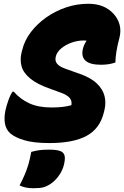

<svg xmlns="http://www.w3.org/2000/svg" viewBox="-20 -740 659 1020"><path d="M449 -720Q493 -720 526 -706.5Q559 -693 583 -667Q607 -641 615.5 -608Q624 -575 614 -537Q594 -463 593 -408Q560 -396 517 -396Q402 -396 420 -479Q424 -499 440 -524Q433 -525 425 -525Q392 -525 360 -513.5Q328 -502 305.5 -483Q283 -464 277 -442L276 -437Q271 -418 282.5 -402.5Q294 -387 327 -375L403 -348Q463 -327 495 -296Q527 -265 535.5 -229Q544 -193 535 -156L531 -140Q510 -56 439.5 -18Q369 20 243 20Q159 20 109 5Q59 -10 34 -32Q-8 -70 9 -154Q14 -177 24.5 -207Q35 -237 47 -253H53Q88 -213 136 -191Q184 -169 254 -169Q317 -169 359 -181L360 -187Q362 -208 347.5 -222.5Q333 -237 305 -247L250 -267Q178 -292 141 -322.5Q104 -353 94.5 -388Q85 -423 95 -463L98 -474Q110 -525 144 -569.5Q178 -614 226.5 -648Q275 -682 332 -701Q389 -720 449 -720ZM146 67Q170 60 191 57.5Q212 55 243 55Q293 55 310.5 68Q328 81 324 111Q320 150 299.5 183Q279 216 250 236Q229 250 210.5 255Q192 260 157 260Q113 260 84 245Q100 214 111 188.5Q122 163 130.5 134.5Q139 106 146 67Z"/></svg>

Font: Recursive Sn Csl St Blk
Style: Italic
Weight: 900
Italic angle: -15°
Version: Version 1.079;hotconv 1.0.112;makeotfexe 2.5.65598; ttfautoh